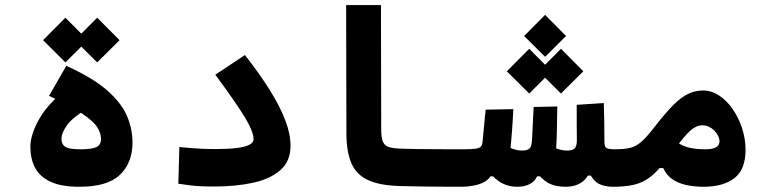

<svg xmlns="http://www.w3.org/2000/svg" viewBox="-20 -713 2970 738"><path d="M285.6 4.9Q215.3 4.9 173.8 -14.6Q132.3 -34.2 114.5 -68.8Q96.7 -103.5 96.7 -148.4Q96.7 -195.8 131.6 -257.3Q166.5 -318.8 255.4 -387.2L311.5 -292Q260.7 -263.2 238.5 -232.9Q216.3 -202.6 216.3 -179.2Q216.3 -158.2 230.7 -148.7Q245.1 -139.2 289.6 -139.2Q333.5 -139.2 350.8 -147.7Q368.2 -156.2 368.2 -179.2Q368.2 -201.7 353.3 -224.6Q338.4 -247.6 295.7 -276.4Q252.9 -305.2 168.5 -344.7L234.9 -460Q338.4 -413.1 393.3 -364.3Q448.2 -315.4 468.8 -265.6Q489.3 -215.8 489.3 -165.5Q489.3 -87.4 441.2 -41.3Q393.1 4.9 285.6 4.9ZM353.5 -473.1 267.6 -558.6 353.5 -645 439.5 -558.6ZM231.4 -473.1 145.5 -558.6 231.4 -645 317.4 -558.6Z M804.7 3.9Q774.4 3.9 752.9 2.9Q731.4 2 711.4 -0.5Q691.4 -2.9 665.5 -6.8L669.4 -147.9Q694.8 -145.5 714.6 -143.8Q734.4 -142.1 756.6 -141.1Q778.8 -140.1 809.6 -140.1Q855.5 -140.1 887.9 -143.8Q920.4 -147.5 937.5 -156Q954.6 -164.6 954.6 -178.2Q954.6 -207 920.7 -262.9Q886.7 -318.8 807.6 -425.8L921.4 -501.5Q978 -429.2 1017.1 -366.7Q1056.2 -304.2 1076.4 -251.2Q1096.7 -198.2 1096.7 -152.8Q1096.7 -92.8 1057.1 -58.6Q1017.6 -24.4 951.4 -10.3Q885.3 3.9 804.7 3.9Z M1752 4.9Q1718.8 4.9 1677 4.6Q1635.3 4.4 1592.5 3.7Q1549.8 2.9 1513.7 2Q1438.5 -0.5 1394.3 -21Q1350.1 -41.5 1331.1 -84.7Q1312 -127.9 1311.5 -198.2L1310.5 -693.4H1444.3L1445.3 -215.3Q1445.3 -186 1450.9 -170.7Q1456.5 -155.3 1470.5 -149.4Q1484.4 -143.6 1509.8 -142.1Q1542.5 -140.6 1585.7 -140.1Q1628.9 -139.6 1674.1 -139.4Q1719.2 -139.2 1757.8 -139.2Q1774.9 -139.2 1783.4 -117.7Q1792 -96.2 1792 -63.5Q1792 -38.6 1782.7 -16.8Q1773.4 4.9 1752 4.9Z M1968.8 4.9Q1929.7 4.9 1899.9 -14.6Q1870.1 -34.2 1843.3 -73.2L1897 -167Q1927.7 -150.4 1947.5 -142.3Q1967.3 -134.3 1986.8 -134.3Q2005.4 -134.3 2014.4 -141.4Q2023.4 -148.4 2024.9 -174.8Q2026.4 -206.5 2028.1 -238.3Q2029.8 -270 2031.2 -301.8L2122.1 -303.7Q2121.6 -259.8 2120.6 -214.4Q2119.6 -168.9 2117.2 -128.9Q2115.2 -97.7 2105 -74.2Q2094.7 -50.8 2083 -35.2H2044.4Q2035.2 -14.6 2015.1 -4.9Q1995.1 4.9 1968.8 4.9ZM1752 4.9 1757.8 -139.2Q1792 -139.2 1807.9 -141.4Q1823.7 -143.6 1828.9 -150.1Q1834 -156.7 1835 -169.4Q1837.9 -199.7 1840.8 -230.5Q1843.8 -261.2 1846.7 -291.5L1953.1 -293.5Q1951.2 -251.5 1948 -209.2Q1944.8 -167 1940.4 -125Q1937.5 -95.7 1925.8 -73Q1914.1 -50.3 1896.5 -35.2H1865.2Q1856.4 -21 1838.9 -12.2Q1821.3 -3.4 1798.8 0.7Q1776.4 4.9 1752 4.9ZM2154.8 4.9Q2112.8 4.9 2085.9 -10.5Q2059.1 -25.9 2036.6 -60.1L2076.2 -161.1Q2100.1 -148.9 2120.4 -141.6Q2140.6 -134.3 2160.6 -134.3Q2182.6 -134.3 2189.9 -143.8Q2197.3 -153.3 2197.3 -173.3Q2197.3 -200.7 2196.8 -235.6Q2196.3 -270.5 2196.8 -310.1L2300.8 -316.9Q2302.2 -273.9 2302.7 -240.5Q2303.2 -207 2303.2 -168.9Q2303.2 -157.2 2298.8 -134Q2294.4 -110.8 2286.1 -85Q2277.8 -59.1 2265.1 -38.1H2239.7Q2226.1 -15.6 2204.1 -5.4Q2182.1 4.9 2154.8 4.9ZM2337.9 4.9Q2295.4 4.9 2272.7 -12.5Q2250 -29.8 2235.8 -72.3L2303.2 -168.9Q2303.2 -157.2 2305.9 -150.6Q2308.6 -144 2317.1 -141.6Q2325.7 -139.2 2343.8 -139.2Q2362.3 -139.2 2371.3 -124Q2380.4 -108.9 2380.4 -75.7Q2380.4 -34.2 2367.9 -14.6Q2355.5 4.9 2337.9 4.9ZM2075.2 -494.6 1994.6 -574.7 2075.2 -655.8 2155.8 -574.7ZM2136.2 -353.5 2050.3 -439 2136.2 -525.4 2222.2 -439ZM2014.2 -353.5 1928.2 -439 2014.2 -525.4 2100.1 -439Z M2335 4.9Q2321.8 4.9 2315.7 -14.2Q2309.6 -33.2 2309.6 -65.9Q2309.6 -90.3 2318.1 -114.7Q2326.7 -139.2 2343.8 -139.2Q2380.9 -139.2 2403.6 -145Q2426.3 -150.9 2447.3 -169.9Q2468.3 -189 2499 -229Q2538.6 -279.8 2568.4 -309.6Q2598.1 -339.4 2625.2 -352.3Q2652.3 -365.2 2682.6 -365.2Q2714.8 -365.2 2744.4 -345.7Q2773.9 -326.2 2796.6 -293.2Q2819.3 -260.3 2832.5 -219.7Q2845.7 -179.2 2845.7 -137.2Q2845.7 -60.5 2802.2 -27.8Q2758.8 4.9 2685.1 4.9Q2647.9 4.9 2617.2 -2Q2586.4 -8.8 2564 -24.4Q2541.5 -40 2529.3 -66.9L2500.5 -67.4L2556.2 -185.1Q2590.3 -156.7 2619.6 -147.9Q2648.9 -139.2 2691.4 -139.2Q2718.3 -139.2 2731.9 -146.7Q2745.6 -154.3 2745.6 -169.4Q2745.6 -180.2 2740.2 -190.9Q2734.9 -201.7 2725.8 -210.9Q2716.8 -220.2 2705.1 -225.8Q2693.4 -231.4 2680.7 -231.4Q2656.7 -231.4 2634.5 -211.9Q2612.3 -192.4 2572.3 -138.2Q2540 -94.7 2515.4 -66.9Q2490.7 -39.1 2466.1 -23.4Q2441.4 -7.8 2410.4 -1.5Q2379.4 4.9 2335 4.9Z"/></svg>

Font: Cascadia Code
Style: Regular
Weight: 400
Monospace: yes
Designer: Aaron Bell
Foundry: Saja Typeworks
Version: Version 2106.017